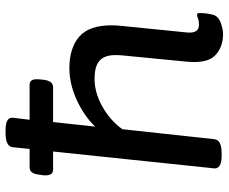

<svg xmlns="http://www.w3.org/2000/svg" viewBox="-84 -708 800 671"><g transform="rotate(-90 315.5 -373.0)"><path d="M532 7Q485 7 456.5 -21Q428 -49 435 -120L456 -336Q457 -345 457.5 -352.5Q458 -360 458 -369Q458 -407 438.5 -424.5Q419 -442 375 -442Q327 -442 278.5 -415Q230 -388 199 -345L164 -23Q161 2 116 2H105Q82 2 71.5 -5Q61 -12 62 -23L121 -587H57Q35 -587 38 -622L40 -634Q43 -669 65 -669H130L136 -728Q139 -753 185 -753H196Q241 -753 239 -728L232 -669H355Q377 -669 373 -634L372 -622Q368 -587 346 -587H224L208 -440Q247 -480 302.5 -505Q358 -530 412 -530Q483 -530 522.5 -495.5Q562 -461 562 -383Q562 -374 561.5 -365.5Q561 -357 560 -348L537 -119Q533 -77 564 -77Q577 -77 586 -80.5Q595 -84 599 -84Q605 -84 605 -75Q605 -73 604.5 -62Q604 -51 600 -32Q596 -11 573 -2Q550 7 532 7Z"/></g></svg>

Font: Asap Semi Expanded Semi Expanded Medium
Style: Italic
Weight: 500
Width: 6
Italic angle: -6°
Designer: Pablo Cosgaya
Foundry: Omnibus-Type
Version: Version 3.001; ttfautohint (v1.8.4.7-5d5b)